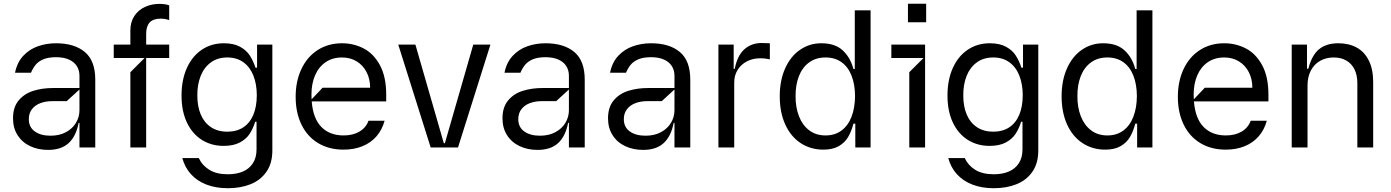

<svg xmlns="http://www.w3.org/2000/svg" viewBox="-20 -782 7375 1018"><path d="M49 -154.8Q49 -213.8 79 -249.6Q109 -285.5 156.6 -300.4Q204.2 -315.3 260.7 -315.3H401.3V-380.7Q401.3 -409.4 387.3 -431.6Q373.2 -453.8 345.3 -466.3Q317.5 -478.7 277 -478.7Q236.5 -478.7 210.2 -467.7Q183.9 -456.7 169.2 -438.7Q154.5 -420.8 144.2 -396.3H59.7Q70.7 -451.3 103.5 -486.3Q136.4 -521.3 181.5 -536.9Q226.6 -552.6 277 -552.6Q374.3 -552.6 429.7 -506.4Q485.1 -460.2 485.1 -359.4V0H401.3V-130.7H397Q383.5 -59.7 344.1 -23.4Q304.7 12.8 235.1 12.8Q182.5 12.8 140.1 -7.1Q97.7 -27 73.3 -65Q49 -103 49 -154.8ZM401.3 -197.4V-307.5L333.8 -245.7H256.4Q222.3 -245.7 194.1 -235.1Q165.8 -224.4 149.3 -202.9Q132.8 -181.5 132.8 -150.6Q132.5 -108.3 164.1 -85.4Q195.7 -62.5 247.9 -62.5Q295.5 -62.5 330.3 -81.5Q365.1 -100.5 383.2 -131.4Q401.3 -162.3 401.3 -197.4Z M755 -600.9V-545.5H877.1V-474.4H755V0H671.2V-399.1L746.4 -474.4H583.1V-545.5H671.2V-620.7Q671.2 -665.5 692.5 -697.4Q713.8 -729.4 748.9 -745.4Q784.1 -761.4 824.6 -761.4Q856.9 -761.4 877.1 -753.6V-675.4Q875.4 -676.1 868.3 -678.3Q861.2 -680.4 852.3 -681.8Q843.4 -683.2 833.1 -683.2Q791.9 -683.2 773.3 -662.6Q754.6 -642 755 -600.9Z M946.7 56.1H1034.1Q1051.5 94.5 1089.7 118.3Q1127.8 142 1188.2 142Q1233.3 142 1267.4 127.7Q1301.5 113.3 1320.8 83.6Q1340.2 54 1340.2 9.9V-136.4H1333.1Q1321.4 -99.4 1303.3 -71.9Q1285.2 -44.4 1251.6 -26.5Q1218 -8.5 1165.5 -8.5Q1101.2 -8.5 1050.6 -40.1Q1000 -71.7 971.2 -132.1Q942.5 -192.5 942.5 -275.6Q942.5 -358.3 970.7 -421.2Q998.9 -484 1049.9 -518.3Q1100.9 -552.6 1166.9 -552.6Q1219.1 -552.6 1252.8 -534.1Q1286.6 -515.6 1304.5 -487.7Q1322.4 -459.9 1334.5 -423.3H1343V-545.5H1424V15.6Q1424 83.5 1392.9 128.4Q1361.9 173.3 1308.8 194.6Q1255.7 215.9 1188.2 215.9Q1124.3 215.9 1074.4 196.6Q1024.5 177.2 992.2 141.3Q959.9 105.5 946.7 56.1ZM1341.6 -277Q1341.3 -336.6 1323.3 -381.7Q1305.4 -426.8 1270.2 -452.1Q1235.1 -477.3 1185.4 -477.3Q1133.5 -477.3 1097.7 -450.8Q1061.8 -424.4 1043.9 -379.1Q1025.9 -333.8 1026.3 -277Q1025.9 -219.5 1044 -176Q1062.1 -132.5 1098 -108.1Q1133.9 -83.8 1185.4 -83.8Q1235.1 -83.8 1270.1 -106.9Q1305 -130 1323.2 -173.3Q1341.3 -216.6 1341.6 -277Z M2027.7 -244.3H1632.8Q1639.9 -153.4 1684.1 -108.7Q1728.3 -63.9 1801.8 -63.9Q1851.2 -63.9 1885.8 -84.3Q1920.5 -104.8 1933.9 -142H2019.2Q2006 -93.4 1975.9 -58.9Q1945.7 -24.5 1901.3 -6.6Q1856.9 11.4 1801.8 11.4Q1724.1 11.4 1666.5 -23.4Q1609 -58.2 1578.3 -121.6Q1547.6 -185 1547.6 -268.5Q1547.6 -351.6 1578.1 -416.2Q1608.7 -480.8 1664.4 -516.7Q1720.2 -552.6 1793.3 -552.6Q1854.8 -552.6 1907.7 -525.4Q1960.6 -498.2 1994.1 -437Q2027.7 -375.7 2027.7 -279.8ZM1690.3 -316.8H1942.5Q1942.5 -362.9 1923.8 -399.3Q1905.2 -435.7 1871.4 -456.5Q1837.7 -477.3 1793.3 -477.3Q1743.3 -477.3 1706.7 -452.4Q1670.1 -427.6 1650.7 -383Q1631.4 -338.4 1631.4 -280.9Q1631.4 -263.5 1632.1 -255.3Z M2489.3 -545.5H2580.3L2408.4 0H2263.5L2091.6 -545.5H2182.5L2333.1 -22.7H2338.8Z M2644.2 -154.8Q2644.2 -213.8 2674.2 -249.6Q2704.2 -285.5 2751.8 -300.4Q2799.4 -315.3 2855.8 -315.3H2996.4V-380.7Q2996.4 -409.4 2982.4 -431.6Q2968.4 -453.8 2940.5 -466.3Q2912.6 -478.7 2872.2 -478.7Q2831.7 -478.7 2805.4 -467.7Q2779.1 -456.7 2764.4 -438.7Q2749.6 -420.8 2739.3 -396.3H2654.8Q2665.8 -451.3 2698.7 -486.3Q2731.5 -521.3 2776.6 -536.9Q2821.7 -552.6 2872.2 -552.6Q2969.5 -552.6 3024.9 -506.4Q3080.3 -460.2 3080.3 -359.4V0H2996.4V-130.7H2992.2Q2978.7 -59.7 2939.3 -23.4Q2899.9 12.8 2830.3 12.8Q2777.7 12.8 2735.3 -7.1Q2692.8 -27 2668.5 -65Q2644.2 -103 2644.2 -154.8ZM2996.4 -197.4V-307.5L2929 -245.7H2851.6Q2817.5 -245.7 2789.2 -235.1Q2761 -224.4 2744.5 -202.9Q2728 -181.5 2728 -150.6Q2727.6 -108.3 2759.2 -85.4Q2790.8 -62.5 2843 -62.5Q2890.6 -62.5 2925.4 -81.5Q2960.2 -100.5 2978.3 -131.4Q2996.4 -162.3 2996.4 -197.4Z M3203.8 -154.8Q3203.8 -213.8 3233.8 -249.6Q3263.8 -285.5 3311.4 -300.4Q3359 -315.3 3415.5 -315.3H3556.1V-380.7Q3556.1 -409.4 3542.1 -431.6Q3528.1 -453.8 3500.2 -466.3Q3472.3 -478.7 3431.8 -478.7Q3391.3 -478.7 3365.1 -467.7Q3338.8 -456.7 3324 -438.7Q3309.3 -420.8 3299 -396.3H3214.5Q3225.5 -451.3 3258.3 -486.3Q3291.2 -521.3 3336.3 -536.9Q3381.4 -552.6 3431.8 -552.6Q3529.1 -552.6 3584.5 -506.4Q3639.9 -460.2 3639.9 -359.4V0H3556.1V-130.7H3551.8Q3538.4 -59.7 3498.9 -23.4Q3459.5 12.8 3389.9 12.8Q3337.4 12.8 3294.9 -7.1Q3252.5 -27 3228.2 -65Q3203.8 -103 3203.8 -154.8ZM3556.1 -197.4V-307.5L3488.6 -245.7H3411.2Q3377.1 -245.7 3348.9 -235.1Q3320.7 -224.4 3304.2 -202.9Q3287.6 -181.5 3287.6 -150.6Q3287.3 -108.3 3318.9 -85.4Q3350.5 -62.5 3402.7 -62.5Q3450.3 -62.5 3485.1 -81.5Q3519.9 -100.5 3538 -131.4Q3556.1 -162.3 3556.1 -197.4Z M3789.1 0V-545.5H3870V-416.9H3875.7Q3889.6 -488.3 3927.2 -521.1Q3964.8 -554 4017.8 -554Q4041.9 -554 4061.8 -552.6V-467.3Q4054.3 -469.1 4039.6 -471.1Q4024.9 -473 4010.7 -473Q3971.2 -473 3939.8 -456.5Q3908.4 -440 3890.6 -410.9Q3872.9 -381.7 3872.9 -345.2V0Z M4114.3 -271.3Q4114.3 -355.5 4142.9 -419.4Q4171.5 -483.3 4221.8 -517.9Q4272 -552.6 4334.5 -552.6Q4407.7 -552.6 4448.3 -514.7Q4489 -476.9 4505 -416.2H4512.1V-727.3H4595.9V0H4514.9V-126.4H4505Q4494.3 -85.2 4476.7 -55.4Q4459.2 -25.6 4427.2 -7.1Q4395.2 11.4 4345.9 11.4Q4277.7 11.4 4225.1 -23.3Q4172.6 -57.9 4143.5 -122Q4114.3 -186.1 4114.3 -271.3ZM4513.5 -272.7Q4513.1 -334.2 4495.2 -380.3Q4477.3 -426.5 4442.3 -451.9Q4407.3 -477.3 4357.2 -477.3Q4305.4 -477.3 4269.5 -450.6Q4233.7 -424 4215.7 -377.7Q4197.8 -331.3 4198.2 -272.7Q4197.8 -213.4 4216.1 -166Q4234.4 -118.6 4270.2 -91.3Q4306.1 -63.9 4357.2 -63.9Q4406.6 -63.9 4441.8 -90Q4476.9 -116.1 4495 -163.4Q4513.1 -210.6 4513.5 -272.7Z M4884.9 0H4801.1V-399.1L4876.4 -474.4H4706V-545.5H4884.9ZM4890.6 -664.1H4794V-762.1H4890.6Z M5007.8 56.1H5095.2Q5112.6 94.5 5150.7 118.3Q5188.9 142 5249.3 142Q5294.4 142 5328.5 127.7Q5362.6 113.3 5381.9 83.6Q5401.3 54 5401.3 9.9V-136.4H5394.2Q5382.5 -99.4 5364.3 -71.9Q5346.2 -44.4 5312.7 -26.5Q5279.1 -8.5 5226.6 -8.5Q5162.3 -8.5 5111.7 -40.1Q5061.1 -71.7 5032.3 -132.1Q5003.6 -192.5 5003.6 -275.6Q5003.6 -358.3 5031.8 -421.2Q5060 -484 5111 -518.3Q5161.9 -552.6 5228 -552.6Q5280.2 -552.6 5313.9 -534.1Q5347.7 -515.6 5365.6 -487.7Q5383.5 -459.9 5395.6 -423.3H5404.1V-545.5H5485.1V15.6Q5485.1 83.5 5454 128.4Q5422.9 173.3 5369.9 194.6Q5316.8 215.9 5249.3 215.9Q5185.4 215.9 5135.5 196.6Q5085.6 177.2 5053.3 141.3Q5021 105.5 5007.8 56.1ZM5402.7 -277Q5402.3 -336.6 5384.4 -381.7Q5366.5 -426.8 5331.3 -452.1Q5296.2 -477.3 5246.4 -477.3Q5194.6 -477.3 5158.7 -450.8Q5122.9 -424.4 5104.9 -379.1Q5087 -333.8 5087.4 -277Q5087 -219.5 5105.1 -176Q5123.2 -132.5 5159.1 -108.1Q5195 -83.8 5246.4 -83.8Q5296.2 -83.8 5331.1 -106.9Q5366.1 -130 5384.2 -173.3Q5402.3 -216.6 5402.7 -277Z M5608.7 -271.3Q5608.7 -355.5 5637.3 -419.4Q5665.8 -483.3 5716.1 -517.9Q5766.3 -552.6 5828.8 -552.6Q5902 -552.6 5942.6 -514.7Q5983.3 -476.9 5999.3 -416.2H6006.4V-727.3H6090.2V0H6009.2V-126.4H5999.3Q5988.6 -85.2 5971.1 -55.4Q5953.5 -25.6 5921.5 -7.1Q5889.6 11.4 5840.2 11.4Q5772 11.4 5719.5 -23.3Q5666.9 -57.9 5637.8 -122Q5608.7 -186.1 5608.7 -271.3ZM6007.8 -272.7Q6007.5 -334.2 5989.5 -380.3Q5971.6 -426.5 5936.6 -451.9Q5901.6 -477.3 5851.6 -477.3Q5799.7 -477.3 5763.8 -450.6Q5728 -424 5710 -377.7Q5692.1 -331.3 5692.5 -272.7Q5692.1 -213.4 5710.4 -166Q5728.7 -118.6 5764.6 -91.3Q5800.4 -63.9 5851.6 -63.9Q5900.9 -63.9 5936.1 -90Q5971.2 -116.1 5989.3 -163.4Q6007.5 -210.6 6007.8 -272.7Z M6705.3 -244.3H6310.4Q6317.5 -153.4 6361.7 -108.7Q6405.9 -63.9 6479.4 -63.9Q6528.8 -63.9 6563.4 -84.3Q6598 -104.8 6611.5 -142H6696.7Q6683.6 -93.4 6653.4 -58.9Q6623.2 -24.5 6578.8 -6.6Q6534.4 11.4 6479.4 11.4Q6401.6 11.4 6344.1 -23.4Q6286.6 -58.2 6255.9 -121.6Q6225.1 -185 6225.1 -268.5Q6225.1 -351.6 6255.7 -416.2Q6286.2 -480.8 6342 -516.7Q6397.7 -552.6 6470.9 -552.6Q6532.3 -552.6 6585.2 -525.4Q6638.1 -498.2 6671.7 -437Q6705.3 -375.7 6705.3 -279.8ZM6367.9 -316.8H6620Q6620 -362.9 6601.4 -399.3Q6582.7 -435.7 6549 -456.5Q6515.3 -477.3 6470.9 -477.3Q6420.8 -477.3 6384.2 -452.4Q6347.7 -427.6 6328.3 -383Q6308.9 -338.4 6308.9 -280.9Q6308.9 -263.5 6309.7 -255.3Z M6912.6 0H6828.8V-545.5H6909.8V-417.6H6916.9Q6935.4 -489.7 6973.9 -521.1Q7012.4 -552.6 7076 -552.6Q7132.1 -552.6 7173.5 -529.8Q7214.8 -507.1 7237.7 -460.9Q7260.7 -414.8 7260.7 -346.6V0H7176.8V-340.9Q7176.8 -383.5 7161.8 -414.1Q7146.7 -444.6 7118.4 -460.9Q7090.2 -477.3 7051.8 -477.3Q7011.4 -477.3 6979.8 -459.7Q6948.2 -442.1 6930.4 -408.4Q6912.6 -374.6 6912.6 -328.1Z"/></svg>

Font: Riot Sans
Style: Regular
Weight: 400
Designer: Rasmus Andersson
Foundry: rsms
Version: Version 4.001